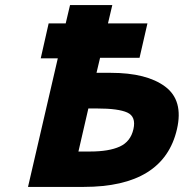

<svg xmlns="http://www.w3.org/2000/svg" viewBox="-20 -734 722 754"><path d="M359 -448H415Q556 -448 628.5 -394Q701 -340 675 -227Q623 0 309 0H90L207 -505H140L171 -642H238L255 -714H421L404 -642H559L528 -507H373ZM334 -139Q408 -139 450.5 -158.5Q493 -178 504 -227Q515 -276 480 -292Q445 -308 361 -308H327L288 -139Z"/></svg>

Font: Passageway
Style: BdIt
Weight: 700
Foundry: Ascender Corporation
Version: Version 1.11